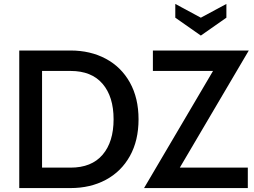

<svg xmlns="http://www.w3.org/2000/svg" viewBox="-20 -957 1293 977"><path d="M78 -700H339Q440 -700 518.5 -658Q597 -616 641 -537Q685 -458 685 -350Q685 -242 641 -163Q597 -84 518.5 -42Q440 0 339 0H78ZM339 -104Q446 -104 502 -169.5Q558 -235 558 -350Q558 -465 502 -530.5Q446 -596 339 -596H194V-104ZM895 -104H1241V0H713L1064 -596H758V-700H1246ZM1002 -867 1132 -937V-867L1002 -776L872 -867V-937Z"/></svg>

Font: Cabin SemiBold
Style: Regular
Weight: 600
Designer: Pablo Impallari
Foundry: Pablo Impallari. http://www.impallari.com Igino Marini. http://www.ikern.com
Version: Version 2.200